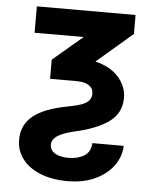

<svg xmlns="http://www.w3.org/2000/svg" viewBox="-53 -574 658 829"><g transform="rotate(5 276.0 -160.0)"><path d="M501 -530.3V-448.2L345.7 -314.9Q409.7 -299.8 445.6 -260.5Q481.4 -221.2 482.4 -168.9Q481.9 -102.5 429.4 -64.9Q377 -27.3 284.2 -6.8Q230 5.9 207.8 21.7Q185.5 37.6 185.5 58.6Q185.5 83.5 207.5 96.4Q229.5 109.4 265.6 109.4Q306.2 109.4 333.7 92.5Q361.3 75.7 363.3 37.1H499Q498.5 80.1 471.4 119.9Q444.3 159.7 392.6 184.8Q340.8 210 270.5 210Q203.6 210 152.8 189.7Q102.1 169.4 74.5 133.1Q46.9 96.7 46.9 49.8Q46.9 -14.6 94.7 -53.5Q142.6 -92.3 244.1 -111.3Q280.8 -118.2 302 -125.7Q323.2 -133.3 334 -145.3Q344.7 -157.2 344.7 -175.8Q344.7 -198.7 325.9 -211.2Q307.1 -223.6 271.5 -223.6H157.2V-306.6L286.1 -416H73.2V-530.3Z"/></g></svg>

Font: Pretendard
Style: Bold
Weight: 700
Designer: Base glyphs from Inter by Rasmus Andersson; Hangeul glyphs from Noto Sans CJK(Source Han Sans) by Jang Soo-young and Kan
Foundry: Kil Hyung-jin
Version: Version 1.309